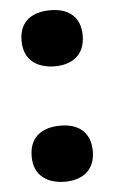

<svg xmlns="http://www.w3.org/2000/svg" viewBox="-46 -593 381 638"><g transform="rotate(-5 144.5 -274.0)"><path d="M42 -467C42 -400 89 -373 146 -373C200 -373 246 -400 246 -467C246 -535 200 -560 146 -560C89 -560 42 -535 42 -467ZM42 -81C42 -15 89 12 146 12C200 12 246 -15 246 -81C246 -150 200 -175 146 -175C89 -175 42 -150 42 -81Z"/></g></svg>

Font: Noto Sans Arabic UI Bk
Style: Regular
Weight: 900
Designer: Monotype Design Team, Nadine Chahine and Nizar Qandah
Foundry: Monotype Imaging Inc.
Version: Version 2.010